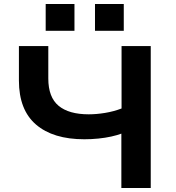

<svg xmlns="http://www.w3.org/2000/svg" viewBox="-20 -934 876 954"><path d="M583 0V-270Q562 -262 532.5 -255.5Q503 -249 468.5 -245.5Q434 -242 399 -242Q244 -242 159 -315Q74 -388 74 -534V-705H220V-544Q220 -451 271 -408.5Q322 -366 421 -366Q459 -366 502 -373Q545 -380 584 -395V-705H729V0ZM452 -781V-914H595V-781ZM207 -781V-914H350V-781Z"/></svg>

Font: Nunito Sans 7pt SemiExpanded
Style: Bold
Weight: 700
Width: 6
Designer: Vernon Adams
Foundry: Vernon Adams
Version: Version 3.101;gftools[0.9.27]